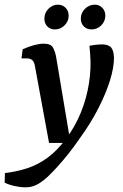

<svg xmlns="http://www.w3.org/2000/svg" viewBox="-77 -612 527 822"><path d="M32 190Q10 190 -14.5 184.5Q-39 179 -57 170L-56 129Q-6 123 39 108.5Q84 94 125.5 64Q167 34 205 -17Q245 -70 269.5 -131Q294 -192 304 -256Q314 -320 309 -380L306 -416Q321 -419 335 -420.5Q349 -422 358 -422Q387 -422 398.5 -409Q410 -396 411 -365Q411 -323 394 -268Q377 -213 344.5 -149Q312 -85 264 -19Q243 12 218.5 43Q194 74 170 100.5Q146 127 127 145Q99 170 78 180Q57 190 32 190ZM133 0 72 -332Q69 -348 60.5 -355Q52 -362 39 -362H15L20 -401Q47 -413 69.5 -419Q92 -425 110 -425Q141 -425 150 -408Q159 -391 163 -370L225 0ZM315 -486Q295 -486 282 -499Q269 -512 269 -532Q269 -557 287 -574.5Q305 -592 329 -592Q348 -592 361 -578.5Q374 -565 374 -545Q374 -521 356.5 -503.5Q339 -486 315 -486ZM158 -486Q138 -486 125.5 -499Q113 -512 113 -532Q113 -557 130.5 -574.5Q148 -592 171 -592Q191 -592 204 -578.5Q217 -565 217 -545Q217 -521 199.5 -503.5Q182 -486 158 -486Z"/></svg>

Font: Yrsa Medium
Style: Italic
Weight: 500
Italic angle: -7.10001°
Designer: Anna Giedrys (Yrsa+Rasa design), David Brezina (Yrsa art-direction, Rasa art-direction, design)
Foundry: Rosetta Type Foundry
Version: Version 2.004